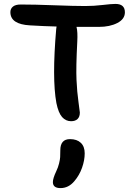

<svg xmlns="http://www.w3.org/2000/svg" viewBox="-20 -651 686 984"><path d="M344.2 -29.8Q317.4 -29.8 298.3 -51Q279.3 -72.3 269 -123Q246.1 -248 268.1 -502.9Q268.1 -507.3 270 -515.1Q206.5 -516.6 133.8 -521Q33.2 -526.4 33.2 -588.9Q33.2 -606.4 46.4 -617.2Q59.6 -627.9 85.9 -627.9Q156.2 -627.9 258.3 -624Q360.4 -620.1 417 -620.1Q460.9 -620.1 505.9 -625.5Q550.8 -630.9 571.8 -630.9Q620.1 -630.9 620.1 -587.9Q620.1 -553.2 581.5 -533.2Q543 -513.2 486.8 -513.2H372.1Q378.9 -487.8 376 -437Q369.1 -304.2 372.1 -241.5Q375 -178.7 382.1 -129.4Q389.2 -80.1 389.2 -74.2Q389.2 -52.2 377.4 -41Q365.7 -29.8 344.2 -29.8ZM290 313Q251 313 251 282.2Q251 263.2 268.1 227.1Q277.8 207 282.7 186.8Q287.6 166.5 288.3 154.3Q289.1 142.1 289.1 119.1Q289.1 62 338.9 62Q374 62 394 80.8Q414.1 99.6 414.1 134.8Q414.1 170.4 400.4 209Q386.7 247.6 360.8 277.8Q331.1 313 290 313Z"/></svg>

Font: Shantell Sans Irregular
Style: Regular
Weight: 500
Designer: Stephen Nixon, Anya Danilova, Shantell Martin
Foundry: Arrow Type
Version: Version 1.006;[9816181b4]